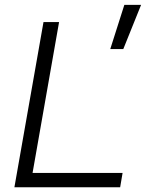

<svg xmlns="http://www.w3.org/2000/svg" viewBox="-20 -786 626 806"><path d="M40.5 0H484.4L494.6 -60.1H116.7L228 -693.4H162.6ZM442.9 -580.1H497.6L572.3 -765.6H502Z"/></svg>

Font: Cascadia Code NF Light
Style: Italic
Weight: 300
Italic angle: -10°
Monospace: yes
Designer: Aaron Bell
Foundry: Saja Typeworks
Version: Version 2404.023